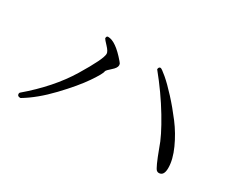

<svg xmlns="http://www.w3.org/2000/svg" viewBox="-81 -809 1082 914"><g transform="rotate(30 460.0 -352.5)"><path d="M587 -580Q593 -580 622 -555.5Q651 -531 690.5 -488Q730 -445 767.5 -395.5Q805 -346 831 -288.5Q857 -231 857 -185Q857 -142 829 -142Q822 -142 816.5 -147Q811 -152 800 -176Q789 -200 772 -246Q754 -301 700.5 -390Q647 -479 576 -566Q577 -580 587 -580ZM331 -509Q331 -522 310.5 -543.5Q290 -565 288 -570Q288 -583 297 -583Q339 -583 401 -510L408 -501Q410 -496 410 -491Q410 -477 388.5 -458.5Q367 -440 365 -433Q365 -420 327.5 -365Q290 -310 220 -236.5Q150 -163 81 -122Q64 -121 63 -134Q63 -138 65 -142Q191 -249 261 -364.5Q331 -480 331 -509Z"/></g></svg>

Font: cwTeXMing
Style: Medium
Weight: 500
Version: Version 1.17